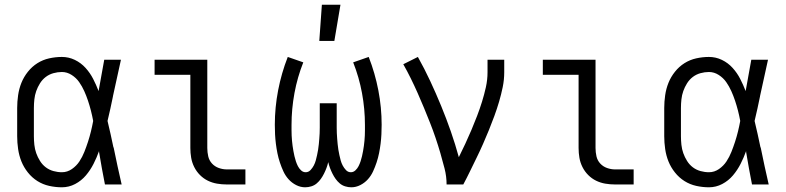

<svg xmlns="http://www.w3.org/2000/svg" viewBox="-20 -784 3340 816"><path d="M243 12Q216 12 189 6Q162 0 139 -14.5Q116 -29 98.5 -51Q81 -73 71 -98Q61 -123 57 -150.5Q53 -178 53 -205V-325Q53 -352 57 -379.5Q61 -407 71 -432Q81 -457 98.5 -479Q116 -501 139 -515.5Q162 -530 189 -536Q216 -542 243 -542Q272 -542 298 -529.5Q324 -517 343.5 -495.5Q363 -474 376 -448.5Q389 -423 399 -397Q405 -430 411 -463.5Q417 -497 423 -530H494Q485 -491 477 -452.5Q469 -414 460 -375V-374Q455 -348 449 -322Q443 -296 437 -270Q444 -242 450 -214Q456 -186 462 -158L463 -157Q471 -117 479.5 -78Q488 -39 497 0H426Q419 -34 413 -68.5Q407 -103 401 -138V-142Q391 -114 377.5 -87.5Q364 -61 345 -38.5Q326 -16 299.5 -2Q273 12 243 12ZM243 -52Q266 -52 285.5 -65.5Q305 -79 317.5 -98Q330 -117 338.5 -138.5Q347 -160 354 -181.5Q361 -203 366.5 -225.5Q372 -248 376 -270Q372 -292 366.5 -313.5Q361 -335 354 -356Q347 -377 338 -397Q329 -417 316.5 -435Q304 -453 284.5 -465.5Q265 -478 243 -478Q225 -478 207 -473Q189 -468 174.5 -457Q160 -446 150 -430Q140 -414 134 -397Q128 -380 126 -361.5Q124 -343 124 -325V-205Q124 -187 126 -168.5Q128 -150 134 -133Q140 -116 150 -100Q160 -84 174.5 -73Q189 -62 207 -57Q225 -52 243 -52Z M1023 0H944Q923 0 902.5 -3.5Q882 -7 863.5 -16Q845 -25 830 -40Q815 -55 805.5 -74Q796 -93 792.5 -113.5Q789 -134 789 -155V-466H637V-530H861V-155Q861 -137 865 -119.5Q869 -102 881 -89Q893 -76 910 -70Q927 -64 944 -64H1023Z M1473 12Q1460 12 1447 8Q1434 4 1424 -4.5Q1414 -13 1406.5 -23.5Q1399 -34 1393 -46Q1387 -58 1382.5 -70Q1378 -82 1375 -95Q1372 -82 1367.5 -70Q1363 -58 1357 -46Q1351 -34 1343.5 -23.5Q1336 -13 1326 -4.5Q1316 4 1303 8Q1290 12 1277 12Q1257 12 1238.5 2.5Q1220 -7 1206.5 -22Q1193 -37 1184.5 -55.5Q1176 -74 1169.5 -93.5Q1163 -113 1159 -133Q1155 -153 1152.5 -173Q1150 -193 1149 -213Q1148 -233 1148 -254Q1148 -327 1162 -400Q1176 -473 1203 -542L1269 -519Q1244 -456 1231.5 -388.5Q1219 -321 1219 -253Q1219 -242 1219 -230.5Q1219 -219 1219.5 -208Q1220 -197 1221 -186Q1222 -175 1223.5 -164Q1225 -153 1227 -142Q1229 -131 1231.5 -120Q1234 -109 1237.5 -98.5Q1241 -88 1246 -78Q1251 -68 1259.5 -60Q1268 -52 1279 -52Q1291 -52 1299.5 -61Q1308 -70 1313.5 -80.5Q1319 -91 1322 -102Q1325 -113 1327.5 -124.5Q1330 -136 1332 -148Q1334 -160 1335 -171.5Q1336 -183 1337 -194.5Q1338 -206 1338.5 -218Q1339 -230 1339 -241.5Q1339 -253 1339 -265V-345H1411V-265Q1411 -253 1411 -241.5Q1411 -230 1411.5 -218Q1412 -206 1413 -194.5Q1414 -183 1415 -171.5Q1416 -160 1418 -148Q1420 -136 1422.5 -124.5Q1425 -113 1428 -102Q1431 -91 1436.5 -80.5Q1442 -70 1450.5 -61Q1459 -52 1471 -52Q1482 -52 1490.5 -60Q1499 -68 1504 -78Q1509 -88 1512.5 -98.5Q1516 -109 1518.5 -120Q1521 -131 1523 -142Q1525 -153 1526.5 -164Q1528 -175 1529 -186Q1530 -197 1530.5 -208Q1531 -219 1531 -230.5Q1531 -242 1531 -253Q1531 -321 1518.5 -388.5Q1506 -456 1481 -519L1547 -542Q1574 -473 1588 -400Q1602 -327 1602 -254Q1602 -233 1601 -213Q1600 -193 1597.5 -173Q1595 -153 1591 -133Q1587 -113 1580.5 -93.5Q1574 -74 1565.5 -55.5Q1557 -37 1543.5 -22Q1530 -7 1511.5 2.5Q1493 12 1473 12ZM1337 -610 1348 -764H1427L1401 -610Z M1949 0H1878Q1878 -34 1869.5 -67.5Q1861 -101 1851.5 -133.5Q1842 -166 1831 -198.5Q1820 -231 1807.5 -262.5Q1795 -294 1782 -325.5Q1769 -357 1755 -388.5Q1741 -420 1726 -450.5Q1711 -481 1694 -511L1756 -542Q1784 -492 1808.5 -439.5Q1833 -387 1855 -333.5Q1877 -280 1896 -225.5Q1915 -171 1930 -116Q1944 -144 1957.5 -173Q1971 -202 1983.5 -231.5Q1996 -261 2007.5 -291Q2019 -321 2028.5 -351.5Q2038 -382 2045 -413.5Q2052 -445 2052 -477V-530H2123V-477Q2123 -445 2116.5 -413.5Q2110 -382 2101 -351.5Q2092 -321 2081 -291Q2070 -261 2058 -231.5Q2046 -202 2033 -172.5Q2020 -143 2006 -114.5Q1992 -86 1978 -57Q1964 -28 1949 0Z M2673 0H2594Q2573 0 2552.5 -3.5Q2532 -7 2513.5 -16Q2495 -25 2480 -40Q2465 -55 2455.5 -74Q2446 -93 2442.5 -113.5Q2439 -134 2439 -155V-466H2287V-530H2511V-155Q2511 -137 2515 -119.5Q2519 -102 2531 -89Q2543 -76 2560 -70Q2577 -64 2594 -64H2673Z M2993 12Q2966 12 2939 6Q2912 0 2889 -14.5Q2866 -29 2848.5 -51Q2831 -73 2821 -98Q2811 -123 2807 -150.5Q2803 -178 2803 -205V-325Q2803 -352 2807 -379.5Q2811 -407 2821 -432Q2831 -457 2848.5 -479Q2866 -501 2889 -515.5Q2912 -530 2939 -536Q2966 -542 2993 -542Q3022 -542 3048 -529.5Q3074 -517 3093.5 -495.5Q3113 -474 3126 -448.5Q3139 -423 3149 -397Q3155 -430 3161 -463.5Q3167 -497 3173 -530H3244Q3235 -491 3227 -452.5Q3219 -414 3210 -375V-374Q3205 -348 3199 -322Q3193 -296 3187 -270Q3194 -242 3200 -214Q3206 -186 3212 -158L3213 -157Q3221 -117 3229.5 -78Q3238 -39 3247 0H3176Q3169 -34 3163 -68.5Q3157 -103 3151 -138V-142Q3141 -114 3127.5 -87.5Q3114 -61 3095 -38.5Q3076 -16 3049.5 -2Q3023 12 2993 12ZM2993 -52Q3016 -52 3035.5 -65.5Q3055 -79 3067.5 -98Q3080 -117 3088.5 -138.5Q3097 -160 3104 -181.5Q3111 -203 3116.5 -225.5Q3122 -248 3126 -270Q3122 -292 3116.5 -313.5Q3111 -335 3104 -356Q3097 -377 3088 -397Q3079 -417 3066.5 -435Q3054 -453 3034.5 -465.5Q3015 -478 2993 -478Q2975 -478 2957 -473Q2939 -468 2924.5 -457Q2910 -446 2900 -430Q2890 -414 2884 -397Q2878 -380 2876 -361.5Q2874 -343 2874 -325V-205Q2874 -187 2876 -168.5Q2878 -150 2884 -133Q2890 -116 2900 -100Q2910 -84 2924.5 -73Q2939 -62 2957 -57Q2975 -52 2993 -52Z"/></svg>

Font: Lode Term
Style: Regular
Weight: 400
Monospace: yes
Designer: Belleve Invis
Foundry: Belleve Invis
Version: Version 29.2.0